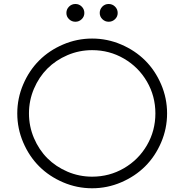

<svg xmlns="http://www.w3.org/2000/svg" viewBox="-20 -958 947 987"><path d="M367.7 -846.2Q348.6 -846.2 335 -859.4Q321.3 -872.6 321.3 -891.1Q321.3 -910.6 335 -924.1Q348.6 -937.5 367.7 -937.5Q386.7 -937.5 400.1 -924.1Q413.6 -910.6 413.6 -891.1Q413.6 -872.6 399.9 -859.4Q386.2 -846.2 367.7 -846.2ZM538.6 -846.2Q520 -846.2 506.3 -859.4Q492.7 -872.6 492.7 -891.1Q492.7 -910.6 506.1 -924.1Q519.5 -937.5 538.6 -937.5Q557.6 -937.5 571.3 -924.1Q585 -910.6 585 -891.1Q585 -872.6 571.3 -859.4Q557.6 -846.2 538.6 -846.2ZM603 -20.8Q531.7 9.8 453.6 9.8Q375.5 9.8 304.2 -20.8Q232.9 -51.3 181.4 -102.8Q129.9 -154.3 99.4 -225.6Q68.8 -296.9 68.8 -375Q68.8 -453.1 99.4 -524.4Q129.9 -595.7 181.4 -647.2Q232.9 -698.7 304.2 -729.2Q375.5 -759.8 453.6 -759.8Q531.7 -759.8 603 -729.2Q674.3 -698.7 726.1 -647.2Q777.8 -595.7 808.3 -524.4Q838.9 -453.1 838.9 -375Q838.9 -296.9 808.3 -225.6Q777.8 -154.3 726.1 -102.8Q674.3 -51.3 603 -20.8ZM453.6 -49.8Q542.5 -49.8 617.2 -93.3Q691.9 -136.7 735.4 -211.4Q778.8 -286.1 778.8 -375Q778.8 -463.9 735.4 -538.6Q691.9 -613.3 617.2 -656.7Q542.5 -700.2 453.6 -700.2Q387.2 -700.2 327.1 -674.6Q267.1 -648.9 223.6 -605.5Q180.2 -562 154.5 -501.7Q128.9 -441.4 128.9 -375Q128.9 -308.6 154.5 -248.3Q180.2 -188 223.6 -144.5Q267.1 -101.1 327.1 -75.4Q387.2 -49.8 453.6 -49.8Z"/></svg>

Font: Now Alt Light
Style: Regular
Weight: 300
Designer: Alfredo Marco Pradil
Foundry: Alfredo Marco Pradil
Version: Version 1.002;PS 001.002;hotconv 1.0.88;makeotf.lib2.5.64775